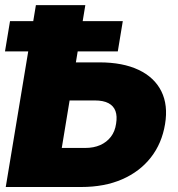

<svg xmlns="http://www.w3.org/2000/svg" viewBox="-22 -748 712 768"><path d="M204.6 -498.5H376Q469.2 -498.5 532.5 -468.5Q595.7 -438.5 623.3 -383.1Q650.9 -327.6 638.2 -251.5Q625.5 -174.3 581.3 -117.9Q537.1 -61.5 466.6 -30.8Q396 0 303.2 0H1L121.6 -727.5H319.3L225.1 -156.2H318.4Q353 -156.2 378.9 -167.7Q404.8 -179.2 421.4 -200.7Q438 -222.2 442.4 -253.4Q447.3 -283.2 439.9 -303.7Q432.6 -324.2 412.1 -335.2Q391.6 -346.2 356.9 -346.2H179.7ZM-2 -542.5 18.1 -663.6H469.2L449.2 -542.5Z"/></svg>

Font: Inter 16pt Black
Style: Italic
Weight: 900
Italic angle: -9.3988°
Version: Version 4.001;git-66647c0bb